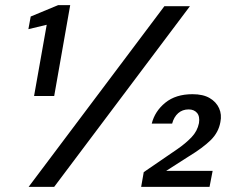

<svg xmlns="http://www.w3.org/2000/svg" viewBox="-20 -724 916 744"><path d="M112 -352 161 -628 90 -611 99 -660 205 -704H252L190 -352ZM91 0 617 -700H716L190 0ZM527 0 537 -57 667 -146Q699 -168 722 -192Q745 -216 751 -247Q755 -273 743.5 -286.5Q732 -300 711 -300Q687 -300 670.5 -285.5Q654 -271 647 -245H568Q580 -293 620.5 -326Q661 -359 726 -359Q767 -359 792.5 -344Q818 -329 829 -304.5Q840 -280 834 -251Q827 -211 796.5 -181Q766 -151 710 -117L624 -62H804L792 0Z"/></svg>

Font: DM Sans 17pt Medium
Style: Italic
Weight: 500
Italic angle: -10°
Version: Version 4.004;gftools[0.9.30]